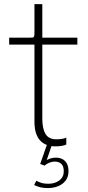

<svg xmlns="http://www.w3.org/2000/svg" viewBox="-20 -718 436 953"><path d="M255 8.5Q234.5 8.5 215.8 2.5Q197 -3.5 182.5 -17.2Q168 -31 159.5 -54.8Q151 -78.5 151 -114.5Q151 -124.5 151 -135.8Q151 -147 151 -160V-496.5H25.5V-531H125.5Q135 -531 140.2 -531.5Q145.5 -532 147.8 -534.8Q150 -537.5 150.5 -543.2Q151 -549 151 -560V-697.5H190V-531H364V-496.5H190V-173.5Q190 -160.5 190 -149Q190 -137.5 190 -128Q190 -79.5 206 -53Q222 -26.5 260 -26.5Q274 -26.5 288.2 -28.8Q302.5 -31 309 -35V-0.5Q301.5 3.5 286.5 6Q271.5 8.5 255 8.5ZM258 64.5Q274.5 64.5 288.8 71.2Q303 78 311.5 93Q320 108 320 132.5Q320 159.5 306 178Q292 196.5 268.8 206Q245.5 215.5 218.5 215.5Q192.5 215.5 173.8 209.8Q155 204 149.5 200L160.5 179Q165.5 182.5 180.8 188.2Q196 194 221 194Q252 194 274.2 177.8Q296.5 161.5 296.5 132Q296.5 106.5 284.2 95.2Q272 84 251.5 84Q238.5 84 224.2 89.8Q210 95.5 202 104L179.5 96L213 0H238L206.5 92L201.5 87.5Q205.5 78 222.8 71.2Q240 64.5 258 64.5Z"/></svg>

Font: Epilogue ExtraLight
Style: Regular
Weight: 250
Designer: Tyler Finck
Foundry: Etcetera Type Co
Version: Version 2.112